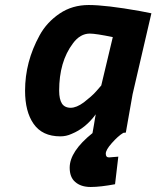

<svg xmlns="http://www.w3.org/2000/svg" viewBox="-20 -532 624 766"><path d="M452 93C452 93 415 96 415 96C415 96 415 96 415 96C406 96 402 91 402 81C402 71 410 57 426 39C442 21 457 7 472 -2C472 -2 482 -3 482 -3C482 -3 509 -156 509 -156C509 -156 584 -479 584 -479C584 -479 538 -488 538 -488C538 -488 538 -488 538 -488C448 -504 380 -512 334 -512C334 -512 334 -512 334 -512C291 -512 252 -501 218 -478C184 -455 157 -426 138 -391C138 -391 138 -391 138 -391C99 -320 80 -247 80 -170C80 -170 80 -170 80 -170C80 -115 91 -71 114 -38C137 -5 172 12 221 12C221 12 221 12 221 12C236 12 251 9 266 2C266 2 266 2 266 2C303 -13 335 -39 362 -76C362 -76 362 -76 362 -76C361 -70 358 -56 355 -35C351 -13 349 -2 349 -1C349 -1 349 -1 349 -1C288 48 258 94 258 137C258 137 258 137 258 137C258 162 265 181 280 194C295 207 315 214 342 214C369 214 401 210 439 203C439 203 452 93 452 93ZM338 -398C355 -398 386 -393 430 -384C430 -384 384 -191 384 -191C384 -191 364 -168 364 -168C364 -168 364 -168 364 -168C351 -153 334 -139 315 -124C295 -109 277 -102 262 -102C246 -102 234 -108 227 -119C220 -130 216 -147 216 -170C216 -170 216 -170 216 -170C216 -247 234 -310 271 -359C271 -359 271 -359 271 -359C290 -385 313 -398 338 -398C338 -398 338 -398 338 -398Z"/></svg>

Font: My Font
Style: Bold Italic
Weight: 500
Version: Version 0.001